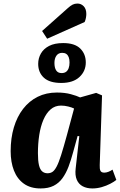

<svg xmlns="http://www.w3.org/2000/svg" viewBox="-20 -1047 675 1081"><path d="M541.5 -118Q540.5 -96 545.5 -85.5Q550.5 -75 567.5 -75Q578 -75 590.5 -79.8Q603 -84.5 613.5 -92L635 -34Q623 -24 601 -12.5Q579 -1 552.8 6.5Q526.5 14 500 14Q469 14 446 2Q423 -10 412.3 -35Q401.5 -60 406 -98.5L426.5 -280L417 -281.5L392 -191Q380 -146 365.8 -108.5Q351.5 -71 331.5 -43.5Q311.5 -16 281.8 -1Q252 14 208.5 14Q152 14 114.5 -12.7Q77 -39.5 58.5 -86.7Q40 -134 40 -196Q40 -269 58 -329.5Q76 -390 110 -434Q144 -478 192 -502Q240 -526 300.5 -526Q344.5 -526 378.5 -516.8Q412.5 -507.5 431 -498.5L521.5 -524L554.5 -510ZM247.5 -71.5Q263.5 -71.5 275.3 -79.3Q287 -87 298.8 -109Q310.5 -131 324 -173.5Q337.5 -216 356.5 -285.5L397 -436Q385.5 -442 364.8 -447.2Q344 -452.5 323.5 -452.5Q289.5 -452.5 265 -431.2Q240.5 -410 224.5 -372.7Q208.5 -335.5 201 -287Q193.5 -238.5 193.5 -185Q193.5 -142 199.5 -117Q205.5 -92 217.8 -81.8Q230 -71.5 247.5 -71.5ZM361.5 -1001Q377 -1015 389 -1021Q401 -1027 416 -1027Q436.5 -1027 451.3 -1011.8Q466 -996.5 466 -968Q466 -959 463.8 -946.5Q461.5 -934 456.5 -923L245.5 -829L217 -872.5ZM325 -580Q259 -580 227 -609.5Q195 -639 195 -687.5Q195 -719 210.3 -745.8Q225.5 -772.5 256.5 -788.5Q287.5 -804.5 336 -804.5Q400.5 -804.5 431.8 -773.8Q463 -743 463 -695.5Q463 -646.5 427.3 -613.3Q391.5 -580 325 -580ZM327 -635.5Q342 -635.5 351.8 -642.5Q361.5 -649.5 366.5 -663Q371.5 -676.5 371.5 -695Q371.5 -713 366.8 -725.3Q362 -737.5 353 -743.5Q344 -749.5 330.5 -749.5Q309 -749.5 297.8 -733.8Q286.5 -718 286.5 -692.5Q286.5 -665.5 296.3 -650.5Q306 -635.5 327 -635.5Z"/></svg>

Font: Literata
Style: Italic
Weight: 400
Italic angle: -2°
Designer: Latin by Veronika Burian and Jose Scaglione. Greek by Irene Vlachou. Cyrillic by Vera Evstafieva
Foundry: TypeTogether
Version: Version 3.103;gftools[0.9.29]